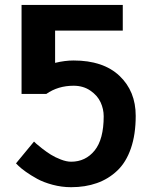

<svg xmlns="http://www.w3.org/2000/svg" viewBox="-20 -757 641 791"><path d="M207 -630.9V-498Q247.1 -507.8 283.2 -507.8Q405.3 -507.8 472.2 -444.6Q539.1 -381.3 539.1 -279.8Q539.1 -203.1 519.3 -145.8Q499.5 -88.4 463.1 -54Q426.8 -19.5 379.2 -2.7Q331.5 14.2 272.9 14.2Q234.4 14.2 196.8 4.2Q159.2 -5.9 133.1 -20.3Q106.9 -34.7 86.4 -49.3Q65.9 -64 55.7 -74.2L45.9 -84L120.1 -173.8Q123.5 -170.4 129.6 -164.8Q135.7 -159.2 153.8 -145Q171.9 -130.9 189.5 -119.9Q207 -108.9 230.5 -99.9Q253.9 -90.8 272.9 -90.8Q332.5 -90.8 369.9 -137Q407.2 -183.1 407.2 -277.8Q407.2 -307.6 394.5 -335.4Q381.8 -363.3 352.5 -383.5Q323.2 -403.8 283.2 -403.8Q219.2 -403.8 170.9 -370.1H68.8V-736.8H485.8V-630.9Z"/></svg>

Font: Junction Bold
Style: Bold
Weight: 700
Designer: Caroline Hadilaksono
Foundry: Caroline Hadilaksono
Version: Version 001.001